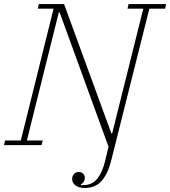

<svg xmlns="http://www.w3.org/2000/svg" viewBox="-27 -718 842 950"><path d="M392 212Q363 212 346.5 199.5Q330 187 330 167Q330 153 339 143Q348 133 362 133Q377 133 385 142Q393 151 393 162Q393 171 388 180Q383 189 373 194L374 198H385Q429 198 454.5 166Q480 134 494 75L510 8L268 -657H264L106 -23H184L179 0H-7L-2 -23H76L238 -675H160L165 -698H290L524 -58H528L682 -675H604L609 -698H795L790 -675H712L523 77Q507 141 476.5 176.5Q446 212 392 212Z"/></svg>

Font: IBM Plex Serif ExtLt
Style: Italic
Weight: 200
Italic angle: -14°
Designer: Mike Abbink, Paul van der Laan, Pieter van Rosmalen
Foundry: Bold Monday
Version: Version 3.001